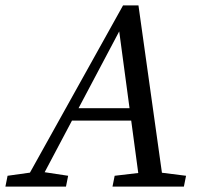

<svg xmlns="http://www.w3.org/2000/svg" viewBox="-49 -690 745 710"><path d="M-29 0H195L203 -40L104 -55H86L-21 -40L-29 0ZM33 0H88L403 -595H389L469 0H557L463 -670H406L33 0ZM195 -244H481L494 -290H209L195 -244ZM367 0H631L639 -40L520 -55H502L375 -40L367 0Z"/></svg>

Font: Source Serif Variable
Style: Italic
Weight: 389
Italic angle: -12°
Designer: Frank Grießhammer
Foundry: Adobe Systems Incorporated
Version: Version 3.001;hotconv 1.0.111;makeotfexe 2.5.65597